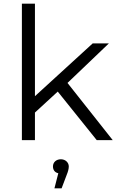

<svg xmlns="http://www.w3.org/2000/svg" viewBox="-20 -762 641 1044"><path d="M170 0V-150L294 -264L506 0H593L347 -311L572 -526H484L170 -239V-742H99V0ZM268 143C268 162 278 176 297 180L276 262H315L343 188C350 171 354 156 354 143C354 122 336 104 311 104C286 104 268 120 268 143Z"/></svg>

Font: Malon Grotesk
Style: Regular
Weight: 400
Designer: Julieta Ulanovsky
Foundry: Julieta Ulanovsky
Version: Version 7.200